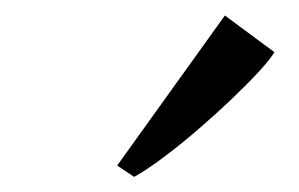

<svg xmlns="http://www.w3.org/2000/svg" viewBox="-20 -870 395 254"><path d="M135 -651 277.5 -849.5 343 -801Q337.5 -791.5 322.2 -775Q307 -758.5 286 -738.5Q265 -718.5 241.8 -698.5Q218.5 -678.5 196.5 -662Q174.5 -645.5 157.5 -636Z"/></svg>

Font: Merriweather 20pt Light
Style: Italic
Weight: 300
Italic angle: -7.8°
Version: Version 2.101